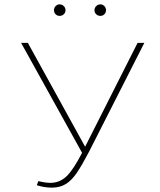

<svg xmlns="http://www.w3.org/2000/svg" viewBox="-20 -855 734 882"><path d="M228 -808Q228 -819 235.5 -827Q243 -835 254 -835Q265 -835 273 -827Q281 -819 281 -808Q281 -797 273 -789.5Q265 -782 254 -782Q243 -782 235.5 -789.5Q228 -797 228 -808ZM414 -808Q414 -819 422 -827Q430 -835 441 -835Q452 -835 459.5 -827Q467 -819 467 -808Q467 -797 459.5 -789.5Q452 -782 441 -782Q430 -782 422 -789.5Q414 -797 414 -808ZM643 -658 389 -158Q356 -95 332.5 -60.5Q309 -26 282 -9.5Q255 7 218 7Q185 7 149 -4L156 -23Q189 -15 211 -15Q254 -15 285.5 -45Q317 -75 357 -153L77 -658H108L371 -181L612 -658Z"/></svg>

Font: Ysabeau SC Extralight
Style: Regular
Weight: 200
Designer: Christian Thalmann (Catharsis Fonts)
Version: Version 0.003